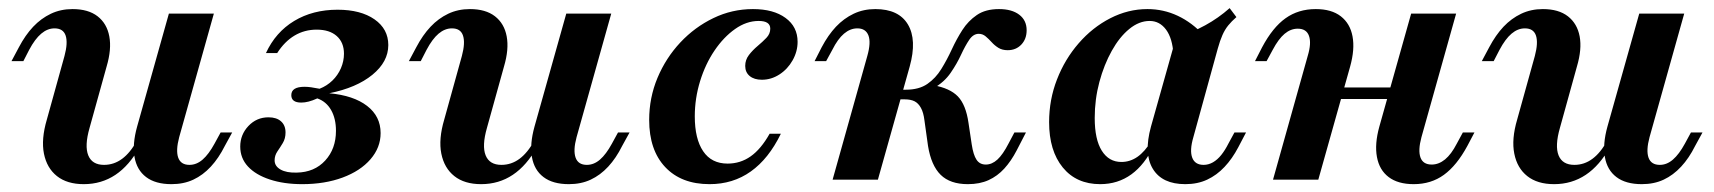

<svg xmlns="http://www.w3.org/2000/svg" viewBox="-20 -451 4304 482"><path d="M190.3 11.3Q148.4 11.3 123 -8.9Q97.6 -29 90.3 -65.3Q83.1 -101.6 97.6 -150.8L141.9 -310.5Q150.8 -343.5 144.8 -361.7Q138.7 -379.8 116.9 -379.8Q99.2 -379.8 83.5 -366.5Q67.7 -353.2 53.2 -325.8L38.7 -297.6H8.9L27.4 -332.3Q43.5 -362.9 63.3 -383.9Q83.1 -404.8 107.7 -416.5Q132.3 -428.2 162.1 -428.2Q201.6 -428.2 225 -410.1Q248.4 -391.9 254.4 -359.7Q260.5 -327.4 247.6 -283.9L204.8 -129.8Q191.9 -84.7 201.6 -60.9Q211.3 -37.1 241.1 -37.1Q266.1 -37.1 286.7 -52.4Q307.3 -67.7 323.4 -97.6L330.6 -82.3Q304.8 -35.5 269.8 -12.1Q234.7 11.3 190.3 11.3ZM410.5 11.3Q370.2 11.3 346.8 -6.5Q323.4 -24.2 317.7 -56.9Q312.1 -89.5 324.2 -133.1L404 -416.9H516.9L429.8 -106.5Q421 -73.4 427.4 -55.2Q433.9 -37.1 455.6 -37.1Q473.4 -37.1 488.7 -50.4Q504 -63.7 518.5 -90.3L533.9 -118.5H562.9L544.4 -84.7Q529 -54 509.3 -32.7Q489.5 -11.3 465.3 0Q441.1 11.3 410.5 11.3Z M738.7 11.3Q692.7 11.3 657.3 -0.4Q621.8 -12.1 602.4 -33.1Q583.1 -54 583.1 -83.1Q583.1 -112.9 603.6 -134.7Q624.2 -156.5 654 -156.5Q674.2 -156.5 685.5 -146.4Q696.8 -136.3 696.8 -118.5Q696.8 -103.2 689.9 -91.9Q683.1 -80.6 676.2 -70.6Q669.4 -60.5 669.4 -48.4Q669.4 -33.9 684.3 -25.4Q699.2 -16.9 725 -17.7Q769.4 -18.5 796.4 -48Q823.4 -77.4 823.4 -122.6Q823.4 -153.2 811.3 -174.6Q799.2 -196 776.6 -204Q764.5 -198.4 754.8 -196Q745.2 -193.5 736.3 -193.5Q711.3 -193.5 711.3 -212.1Q711.3 -233.1 744.4 -233.1Q752.4 -233.1 760.9 -231.9Q769.4 -230.6 782.3 -228.2Q800.8 -235.5 814.5 -248.8Q828.2 -262.1 835.9 -279.8Q843.5 -297.6 843.5 -316.1Q843.5 -344.4 825.4 -360.5Q807.3 -376.6 775 -376.6Q744.4 -376.6 719.4 -361.7Q694.4 -346.8 675.8 -317.7H647.6Q671.8 -370.2 718.5 -398.4Q765.3 -426.6 827.4 -426.6Q885.5 -426.6 920.2 -402.4Q954.8 -378.2 954.8 -337.9Q954.8 -296 914.9 -263.3Q875 -230.6 806.5 -216.9Q867.7 -211.3 901.6 -185.1Q935.5 -158.9 935.5 -116.9Q935.5 -80.6 910.1 -51.2Q884.7 -21.8 839.9 -5.2Q795.2 11.3 738.7 11.3Z M1187.9 11.3Q1146 11.3 1120.6 -8.9Q1095.2 -29 1087.9 -65.3Q1080.6 -101.6 1095.2 -150.8L1139.5 -310.5Q1148.4 -343.5 1142.3 -361.7Q1136.3 -379.8 1114.5 -379.8Q1096.8 -379.8 1081 -366.5Q1065.3 -353.2 1050.8 -325.8L1036.3 -297.6H1006.5L1025 -332.3Q1041.1 -362.9 1060.9 -383.9Q1080.6 -404.8 1105.2 -416.5Q1129.8 -428.2 1159.7 -428.2Q1199.2 -428.2 1222.6 -410.1Q1246 -391.9 1252 -359.7Q1258.1 -327.4 1245.2 -283.9L1202.4 -129.8Q1189.5 -84.7 1199.2 -60.9Q1208.9 -37.1 1238.7 -37.1Q1263.7 -37.1 1284.3 -52.4Q1304.8 -67.7 1321 -97.6L1328.2 -82.3Q1302.4 -35.5 1267.3 -12.1Q1232.3 11.3 1187.9 11.3ZM1408.1 11.3Q1367.7 11.3 1344.4 -6.5Q1321 -24.2 1315.3 -56.9Q1309.7 -89.5 1321.8 -133.1L1401.6 -416.9H1514.5L1427.4 -106.5Q1418.5 -73.4 1425 -55.2Q1431.5 -37.1 1453.2 -37.1Q1471 -37.1 1486.3 -50.4Q1501.6 -63.7 1516.1 -90.3L1531.5 -118.5H1560.5L1541.9 -84.7Q1526.6 -54 1506.9 -32.7Q1487.1 -11.3 1462.9 0Q1438.7 11.3 1408.1 11.3Z M1761.3 11.3Q1690.3 11.3 1650 -31.5Q1609.7 -74.2 1609.7 -150Q1609.7 -205.6 1630.6 -255.6Q1651.6 -305.6 1687.9 -344.4Q1724.2 -383.1 1771 -405.6Q1817.7 -428.2 1870.2 -428.2Q1921.8 -428.2 1952 -406Q1982.3 -383.9 1982.3 -346Q1982.3 -321.8 1969.8 -299.6Q1957.3 -277.4 1936.7 -264.1Q1916.1 -250.8 1892.7 -250.8Q1873.4 -250.8 1862.1 -260.1Q1850.8 -269.4 1850.8 -285.5Q1850.8 -300.8 1860.1 -312.9Q1869.4 -325 1881.9 -335.5Q1894.4 -346 1904 -356Q1913.7 -366.1 1913.7 -379Q1913.7 -398.4 1884.7 -398.4Q1854 -398.4 1825.4 -378.2Q1796.8 -358.1 1773.8 -324.2Q1750.8 -290.3 1737.5 -247.2Q1724.2 -204 1724.2 -158.9Q1724.2 -102.4 1745.2 -71.4Q1766.1 -40.3 1806.5 -40.3Q1838.7 -40.3 1864.5 -58.5Q1890.3 -76.6 1912.1 -115.3H1940.3Q1909.7 -52.4 1864.9 -20.6Q1820.2 11.3 1761.3 11.3Z M2409.7 11.3Q2365.3 11.3 2341.5 -12.1Q2317.7 -35.5 2309.7 -84.7L2300.8 -148.4Q2298.4 -168.5 2291.9 -180.2Q2285.5 -191.9 2275.8 -196.8Q2266.1 -201.6 2250.8 -201.6H2221.8L2227.4 -225.8H2254Q2287.1 -225.8 2308.1 -240.3Q2329 -254.8 2343.1 -277.8Q2357.3 -300.8 2369.4 -327Q2381.5 -353.2 2396 -375.8Q2410.5 -398.4 2432.3 -413.3Q2454 -428.2 2487.9 -428.2Q2520.2 -428.2 2538.7 -414.1Q2557.3 -400 2557.3 -375Q2557.3 -353.2 2544 -339.1Q2530.6 -325 2509.7 -325Q2496 -325 2486.3 -331Q2476.6 -337.1 2469.4 -345.2Q2462.1 -353.2 2454.4 -359.7Q2446.8 -366.1 2437.1 -366.1Q2423.4 -366.1 2413.3 -351.2Q2403.2 -336.3 2392.7 -313.7Q2382.3 -291.1 2366.5 -268.1Q2350.8 -245.2 2324.2 -229.8L2322.6 -237.1Q2364.5 -229.8 2384.7 -208.9Q2404.8 -187.9 2411.3 -142.7L2419.4 -88.7Q2423.4 -62.1 2431.5 -50Q2439.5 -37.9 2454.8 -37.9Q2470.2 -37.9 2483.9 -50.4Q2497.6 -62.9 2512.1 -91.1L2526.6 -118.5H2555.6L2532.3 -73.4Q2518.5 -46.8 2501.2 -27.8Q2483.9 -8.9 2461.7 1.2Q2439.5 11.3 2409.7 11.3ZM2070.2 0 2157.3 -310.5Q2166.9 -344.4 2160.1 -362.1Q2153.2 -379.8 2132.3 -379.8Q2114.5 -379.8 2098.8 -366.5Q2083.1 -353.2 2069.4 -325.8L2054 -297.6H2025L2042.7 -332.3Q2058.9 -362.9 2078.6 -383.9Q2098.4 -404.8 2123 -416.5Q2147.6 -428.2 2177.4 -428.2Q2236.3 -428.2 2259.3 -389.5Q2282.3 -350.8 2263.7 -283.9L2183.9 0Z M2741.9 11.3Q2682.3 11.3 2648 -30.6Q2613.7 -72.6 2613.7 -144.4Q2613.7 -200.8 2633.5 -251.6Q2653.2 -302.4 2687.9 -342.3Q2722.6 -382.3 2767.3 -405.2Q2812.1 -428.2 2860.5 -428.2Q2900.8 -428.2 2936.7 -411.3Q2972.6 -394.4 3002.4 -362.1L2925.8 -314.5Q2923.4 -354.8 2907.3 -376.6Q2891.1 -398.4 2866.1 -398.4Q2839.5 -398.4 2814.9 -378.2Q2790.3 -358.1 2771 -323.4Q2751.6 -288.7 2739.9 -245.2Q2728.2 -201.6 2728.2 -154.8Q2728.2 -100.8 2746 -72.6Q2763.7 -44.4 2795.2 -44.4Q2816.9 -44.4 2835.5 -57.3Q2854 -70.2 2870.2 -96.8L2876.6 -85.5Q2854 -37.9 2820.2 -13.3Q2786.3 11.3 2741.9 11.3ZM2955.6 11.3Q2897.6 11.3 2874.2 -27Q2850.8 -65.3 2869.4 -133.1L2932.3 -356.5Q2972.6 -369.4 3005.6 -387.5Q3038.7 -405.6 3066.9 -430.6L3083.9 -408.1Q3071.8 -397.6 3063.3 -387.1Q3054.8 -376.6 3048.8 -362.9Q3042.7 -349.2 3037.1 -329L2975.8 -106.5Q2966.1 -73.4 2973 -55.2Q2979.8 -37.1 3001.6 -37.1Q3013.7 -37.1 3025 -43.5Q3036.3 -50 3046 -62.1Q3055.6 -74.2 3063.7 -90.3L3079 -118.5H3108.1L3088.7 -81.5Q3073.4 -52.4 3054 -31.9Q3034.7 -11.3 3010.5 0Q2986.3 11.3 2955.6 11.3Z M3175.8 0 3262.9 -310.5Q3272.6 -342.7 3266.1 -360.9Q3259.7 -379 3237.9 -379Q3220.2 -379 3204.8 -366.1Q3189.5 -353.2 3175 -325.8L3159.7 -297.6H3130.6L3148.4 -332.3Q3175 -382.3 3207.3 -405.2Q3239.5 -428.2 3283.1 -428.2Q3322.6 -428.2 3346 -410.1Q3369.4 -391.9 3375.4 -359.7Q3381.5 -327.4 3369.4 -283.9L3289.5 0ZM3291.1 -202.4 3299.2 -231.5H3525.8L3517.7 -202.4ZM3529 11.3Q3489.5 11.3 3466.1 -6.5Q3442.7 -24.2 3436.7 -56.9Q3430.6 -89.5 3442.7 -133.1L3522.6 -416.9H3635.5L3548.4 -106.5Q3539.5 -73.4 3546 -55.6Q3552.4 -37.9 3574.2 -37.9Q3591.9 -37.9 3607.7 -50.8Q3623.4 -63.7 3637.1 -90.3L3652.4 -118.5H3681.5L3663.7 -84.7Q3637.1 -35.5 3604.8 -12.1Q3572.6 11.3 3529 11.3Z M3881.5 11.3Q3839.5 11.3 3814.1 -8.9Q3788.7 -29 3781.5 -65.3Q3774.2 -101.6 3788.7 -150.8L3833.1 -310.5Q3841.9 -343.5 3835.9 -361.7Q3829.8 -379.8 3808.1 -379.8Q3790.3 -379.8 3774.6 -366.5Q3758.9 -353.2 3744.4 -325.8L3729.8 -297.6H3700L3718.5 -332.3Q3734.7 -362.9 3754.4 -383.9Q3774.2 -404.8 3798.8 -416.5Q3823.4 -428.2 3853.2 -428.2Q3892.7 -428.2 3916.1 -410.1Q3939.5 -391.9 3945.6 -359.7Q3951.6 -327.4 3938.7 -283.9L3896 -129.8Q3883.1 -84.7 3892.7 -60.9Q3902.4 -37.1 3932.3 -37.1Q3957.3 -37.1 3977.8 -52.4Q3998.4 -67.7 4014.5 -97.6L4021.8 -82.3Q3996 -35.5 3960.9 -12.1Q3925.8 11.3 3881.5 11.3ZM4101.6 11.3Q4061.3 11.3 4037.9 -6.5Q4014.5 -24.2 4008.9 -56.9Q4003.2 -89.5 4015.3 -133.1L4095.2 -416.9H4208.1L4121 -106.5Q4112.1 -73.4 4118.5 -55.2Q4125 -37.1 4146.8 -37.1Q4164.5 -37.1 4179.8 -50.4Q4195.2 -63.7 4209.7 -90.3L4225 -118.5H4254L4235.5 -84.7Q4220.2 -54 4200.4 -32.7Q4180.6 -11.3 4156.5 0Q4132.3 11.3 4101.6 11.3Z"/></svg>

Font: Playfair 5pt SemiExpanded Light
Style: Bold Italic
Weight: 700
Italic angle: -15.6°
Version: Version 2.001;gftools[0.9.30]